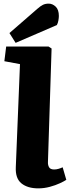

<svg xmlns="http://www.w3.org/2000/svg" viewBox="-20 -1023 385 1057"><path d="M90 -670 4 -686 14 -767H247L264 -756L244 -132Q243 -115 250 -102.5Q257 -90 278 -90Q290 -90 302 -93.5Q314 -97 325 -102L345 -33Q335 -26 310.5 -14.5Q286 -3 254.5 5.5Q223 14 191 14Q132 14 98 -13.5Q64 -41 67 -103ZM185 -974Q203 -990 216.5 -996.5Q230 -1003 248 -1003Q269 -1003 286.5 -986.5Q304 -970 304 -935Q304 -925 301.5 -910.5Q299 -896 293 -885L66 -787L32 -841Z"/></svg>

Font: Literata 12pt ExtraBold
Style: Italic
Weight: 800
Italic angle: -2°
Designer: Latin by Veronika Burian and Jose Scaglione. Greek by Irene Vlachou. Cyrillic by Vera Evstafieva
Foundry: TypeTogether
Version: Version 3.002